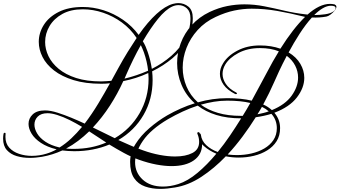

<svg xmlns="http://www.w3.org/2000/svg" viewBox="-189 -841 2189 1238"><path d="M917 230Q873 230 819.5 220Q766 210 707 189Q657 171 609.5 145Q562 119 516 91Q466 112 409 123Q352 134 290 134Q269 134 249.5 132.5Q230 131 213 129Q150 158 82 170Q63 173 43 175Q23 177 3 177Q-42 177 -81 165.5Q-120 154 -144.5 127Q-169 100 -169 53Q-169 37 -166 21Q-164 15 -159 15Q-153 15 -153 20Q-153 25 -153.5 30.5Q-154 36 -154 41Q-154 84 -129.5 111Q-105 138 -66 151Q-27 164 16 164Q65 164 110 150Q127 145 143.5 138Q160 131 176 122Q115 107 74.5 80Q34 53 14.5 20.5Q-5 -12 -5 -42Q-5 -78 22 -103.5Q49 -129 101 -129Q137 -129 183 -114Q227 -100 270.5 -82Q314 -64 357 -44Q404 -106 445 -174Q486 -242 520 -304Q492 -301 464 -301Q361 -301 285 -324.5Q209 -348 159 -387Q109 -426 85 -474Q61 -522 61 -571Q61 -629 93.5 -680.5Q126 -732 189.5 -764Q253 -796 345 -796Q412 -796 478.5 -775Q545 -754 604 -713.5Q663 -673 705 -616Q764 -700 820 -751Q876 -802 926 -816Q946 -821 961 -821Q998 -821 1026 -798Q1054 -775 1054 -724Q1054 -646 1018.5 -581Q983 -516 923.5 -466Q864 -416 792 -381Q795 -353 795 -325Q795 -201 736.5 -100Q678 1 574 62Q614 80 654 97.5Q694 115 735 129Q788 148 841 158Q894 168 940 168Q1008 168 1051.5 145.5Q1095 123 1095 74Q1095 62 1092.5 49Q1090 36 1084 22Q1084 21 1083.5 20.5Q1083 20 1083 19Q1083 11 1091 11Q1095 11 1098 16Q1114 55 1114 90Q1114 155 1061.5 192.5Q1009 230 917 230ZM790 -397Q860 -432 916 -481Q972 -530 1005.5 -591Q1039 -652 1039 -724Q1039 -766 1016 -787Q993 -808 962 -808Q942 -808 922 -799Q878 -779 829.5 -719Q781 -659 732 -575Q742 -559 749.5 -542Q757 -525 763 -507Q782 -452 790 -397ZM464 -316Q480 -316 496.5 -317.5Q513 -319 529 -320L574 -402Q604 -457 634 -505.5Q664 -554 692 -596Q653 -655 597 -696Q541 -737 476 -759Q411 -781 345 -781Q267 -781 213 -751Q159 -721 130.5 -673Q102 -625 102 -570Q102 -524 123.5 -479Q145 -434 189.5 -397Q234 -360 302 -338Q370 -316 464 -316ZM614 -334Q652 -343 690.5 -356Q729 -369 766 -385Q760 -443 739 -503Q735 -515 729.5 -527Q724 -539 719 -550Q694 -506 670 -457Q646 -408 623 -355ZM551 50Q652 -9 710.5 -110Q769 -211 769 -332Q769 -341 768.5 -350.5Q768 -360 767 -370Q728 -352 687.5 -339Q647 -326 606 -318Q569 -236 519.5 -159.5Q470 -83 410 -19Q445 -2 480.5 15.5Q516 33 551 50ZM195 110Q235 85 271 51Q307 17 340 -23Q300 -47 260 -67Q220 -87 179 -100Q143 -111 118 -111Q76 -111 54.5 -89.5Q33 -68 33 -37Q33 -10 50.5 19.5Q68 49 104 73Q140 97 195 110ZM285 119Q402 119 496 78L386 6Q352 39 315 67Q278 95 237 117Q248 118 260 118.5Q272 119 285 119ZM844 377Q791 377 746.5 361.5Q702 346 676 308Q650 270 650 203Q650 143 684.5 88Q719 33 774 -14.5Q829 -62 889 -97Q931 -121 976 -141Q1021 -161 1067 -175Q1010 -226 981.5 -294Q953 -362 953 -434Q953 -500 976.5 -563Q1000 -626 1047 -678.5Q1094 -731 1163 -764Q1221 -791 1276.5 -802Q1332 -813 1387 -813Q1451 -813 1514.5 -800.5Q1578 -788 1643.5 -772.5Q1709 -757 1777 -749L1794 -747Q1832 -781 1868.5 -798.5Q1905 -816 1939 -816Q1953 -816 1966 -813L1970 -812L1972 -810Q1980 -806 1980 -797Q1980 -786 1968.5 -772Q1957 -758 1942 -747Q1927 -736 1915 -734Q1871 -726 1822 -728Q1782 -684 1743 -623.5Q1704 -563 1672 -503Q1722 -473 1747.5 -429.5Q1773 -386 1773 -339Q1773 -275 1725.5 -213Q1678 -151 1580 -114Q1617 -71 1617 -15Q1617 34 1594.5 69.5Q1572 105 1534 128.5Q1496 152 1448.5 163.5Q1401 175 1351 175Q1330 175 1308.5 173Q1287 171 1267 167Q1192 245 1109 299.5Q1026 354 938 368Q914 372 890.5 374.5Q867 377 844 377ZM1837 -744Q1872 -744 1907.5 -749Q1943 -754 1962 -768Q1967 -771 1971 -777Q1975 -783 1975 -789Q1975 -797 1966 -801Q1956 -804 1945 -804Q1920 -804 1892.5 -788Q1865 -772 1837 -744ZM1087 -181Q1180 -208 1276 -208Q1369 -208 1434 -192Q1463 -245 1487.5 -291Q1512 -337 1531 -372Q1570 -447 1609 -510Q1558 -531 1487 -531Q1408 -531 1348.5 -499.5Q1289 -468 1263 -424Q1246 -395 1246 -364Q1246 -332 1267 -300Q1288 -268 1335 -244Q1339 -241 1339 -238Q1339 -236 1335.5 -234.5Q1332 -233 1327 -235Q1276 -261 1252.5 -295Q1229 -329 1229 -365Q1229 -400 1249 -432Q1278 -481 1341.5 -514.5Q1405 -548 1487 -548Q1525 -548 1558 -542.5Q1591 -537 1619 -527Q1660 -592 1700 -643.5Q1740 -695 1778 -732L1774 -733Q1682 -756 1599 -770.5Q1516 -785 1434 -785Q1379 -785 1321.5 -773Q1264 -761 1202 -732Q1133 -700 1085.5 -647.5Q1038 -595 1013.5 -532Q989 -469 989 -405Q989 -342 1013.5 -283.5Q1038 -225 1087 -181ZM1564 -131Q1650 -166 1691.5 -224Q1733 -282 1733 -341Q1733 -381 1714.5 -417.5Q1696 -454 1660 -481Q1632 -428 1611 -383Q1590 -338 1579 -312Q1549 -243 1508 -167Q1525 -160 1539 -150.5Q1553 -141 1564 -131ZM1365 -94H1376Q1389 -115 1401.5 -136Q1414 -157 1425 -177Q1364 -192 1276 -192Q1233 -192 1190.5 -185Q1148 -178 1106 -166Q1152 -132 1216.5 -113Q1281 -94 1365 -94ZM862 362Q909 362 960 346Q1022 326 1084.5 273.5Q1147 221 1206 150Q1160 131 1126 101Q1092 71 1092 29V27Q1092 20 1099 20Q1105 20 1106 27Q1111 67 1141 95Q1171 123 1215 139Q1256 89 1294 33Q1332 -23 1366 -78H1365Q1276 -78 1206 -99.5Q1136 -121 1086 -160Q1037 -144 988.5 -121.5Q940 -99 895 -73Q783 -7 732.5 67Q682 141 682 205Q682 272 731 317Q780 362 862 362ZM1471 -104Q1491 -108 1509.5 -112.5Q1528 -117 1544 -123Q1525 -140 1500 -152Q1493 -140 1486 -128Q1479 -116 1471 -104ZM1339 159Q1387 159 1432.5 148.5Q1478 138 1515 116.5Q1552 95 1574 62Q1596 29 1596 -15Q1596 -40 1587.5 -63.5Q1579 -87 1561 -107Q1516 -93 1460 -85Q1420 -21 1374.5 40Q1329 101 1279 155Q1294 157 1309 158Q1324 159 1339 159Z"/></svg>

Font: Mea Culpa
Style: Regular
Weight: 400
Designer: Robert E. Leuschke
Foundry: Robert E. Leuschke
Version: Version 1.010; ttfautohint (v1.8.3)